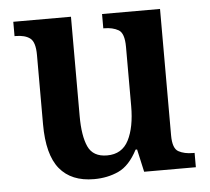

<svg xmlns="http://www.w3.org/2000/svg" viewBox="-44 -583 699 640"><g transform="rotate(-5 305.0 -263.0)"><path d="M246 10Q170 10 131 -37.5Q92 -85 92 -187V-419Q92 -462 75 -475Q58 -488 26 -488H23V-536H216V-204Q216 -137 232.5 -101Q249 -65 296 -65Q346 -65 368 -108Q390 -151 390 -222V-420Q390 -466 370.5 -477Q351 -488 323 -488H320V-536H514V-113Q514 -69 533.5 -58.5Q553 -48 581 -48H587V0H414L397 -76H392Q365 -24 328 -7Q291 10 246 10Z"/></g></svg>

Font: Noto Serif SemiCondensed SemiBold
Style: Regular
Weight: 600
Width: 4
Designer: Monotype Design Team
Foundry: Monotype Imaging Inc.
Version: Version 2.013; ttfautohint (v1.8.4.7-5d5b)